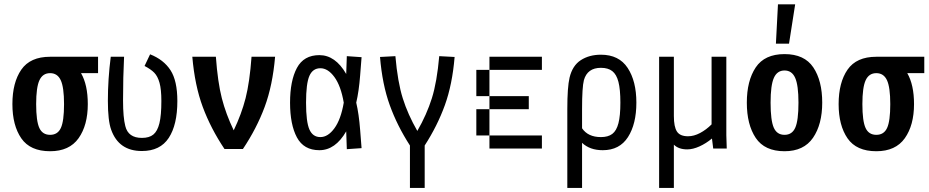

<svg xmlns="http://www.w3.org/2000/svg" viewBox="-20 -708 4425 915"><path d="M447.3 -359.4H366.2Q398.4 -303.7 398.4 -211.9Q398.4 -111.3 354.5 -49.3Q310.5 12.7 218.8 12.7Q124 12.7 81.5 -48.8Q39.1 -110.4 39.1 -211.9Q39.1 -314.5 81.5 -376Q124 -437.5 218.8 -437.5H447.3ZM285.2 -211.9Q285.2 -292 269.5 -325.7Q253.9 -359.4 218.8 -359.4Q183.6 -359.4 168 -325.7Q152.3 -292 152.3 -211.9Q152.3 -130.9 167.5 -98.1Q182.6 -65.4 218.8 -65.4Q254.9 -65.4 270 -98.1Q285.2 -130.9 285.2 -211.9Z M566.4 -229.5Q566.4 -148.4 577.1 -107.4Q590.8 -50.8 656.2 -50.8Q691.4 -50.8 710.9 -66.9Q730.5 -83 739.7 -120.6Q749 -158.2 749 -226.6Q749 -282.2 740.2 -313.5Q731.4 -344.7 715.3 -361.3Q699.2 -377.9 668.9 -393.6L695.3 -449.2Q759.8 -423.8 792.5 -373.5Q825.2 -323.2 825.2 -226.6Q825.2 -113.3 784.2 -50.8Q743.2 11.7 656.2 11.7Q545.9 11.7 509.8 -89.8Q494.1 -132.8 494.1 -227.5Q494.1 -331.1 507.8 -437.5H571.3Q566.4 -340.8 566.4 -229.5Z M1291 -437.5Q1279.3 -300.8 1241.2 -198.2Q1203.1 -95.7 1137.7 2H1049.8Q984.4 -95.7 946.3 -198.2Q908.2 -300.8 896.5 -437.5H1008.8Q1017.6 -316.4 1037.1 -240.2Q1056.6 -164.1 1093.8 -86.9Q1130.9 -164.1 1150.4 -240.2Q1169.9 -316.4 1178.7 -437.5Z M1696.3 -88.9 1703.1 -2 1632.8 2.9 1629.9 -82Q1578.1 7.8 1502 7.8Q1427.7 7.8 1395 -53.2Q1362.3 -114.3 1362.3 -218.8Q1362.3 -323.2 1395 -384.3Q1427.7 -445.3 1502 -445.3Q1578.1 -445.3 1629.9 -355.5L1632.8 -440.4L1703.1 -435.5L1696.3 -348.6Q1690.4 -272.5 1677.7 -218.8Q1690.4 -165 1696.3 -88.9ZM1618.2 -218.8Q1604.5 -298.8 1573.7 -340.8Q1543 -382.8 1506.8 -382.8Q1470.7 -382.8 1454.6 -346.7Q1438.5 -310.5 1438.5 -218.8Q1438.5 -127 1454.6 -90.8Q1470.7 -54.7 1506.8 -54.7Q1543 -54.7 1573.7 -96.7Q1604.5 -138.7 1618.2 -218.8Z M2003.9 -14.6V187.5H1933.6V-14.6Q1873 -108.4 1837.4 -207Q1801.8 -305.7 1791 -436.5L1864.3 -440.4Q1875 -317.4 1899.4 -239.7Q1923.8 -162.1 1968.8 -84Q2013.7 -162.1 2038.1 -239.7Q2062.5 -317.4 2073.2 -440.4L2146.5 -436.5Q2135.7 -305.7 2100.1 -207Q2064.5 -108.4 2003.9 -14.6Z M2312.5 -375V-437.5H2562.5V-375ZM2312.5 -375V-250H2250V-375ZM2312.5 -187.5V-250H2500V-187.5ZM2250 -187.5H2312.5V-62.5H2250ZM2312.5 0V-62.5H2562.5V0Z M3012.7 -218.8Q3012.7 -117.2 2972.7 -54.7Q2932.6 7.8 2852.5 7.8Q2791 7.8 2753.9 -27.3V187.5H2683.6V-187.5Q2683.6 -293 2694.3 -337.9Q2708 -395.5 2748 -421.4Q2788.1 -447.3 2843.8 -447.3Q2929.7 -447.3 2971.2 -384.3Q3012.7 -321.3 3012.7 -218.8ZM2936.5 -218.8Q2936.5 -282.2 2927.2 -317.9Q2918 -353.5 2897.9 -369.1Q2877.9 -384.8 2843.8 -384.8Q2779.3 -384.8 2762.7 -326.2Q2753.9 -293 2753.9 -187.5V-96.7Q2782.2 -54.7 2843.8 -54.7Q2877.9 -54.7 2897.9 -69.8Q2918 -85 2927.2 -120.6Q2936.5 -156.2 2936.5 -218.8Z M3378.9 0 3373 -47.9Q3344.7 -24.4 3313.5 -10.3Q3282.2 3.9 3254.9 3.9Q3213.9 3.9 3191.4 -18.6V187.5H3121.1V-437.5H3191.4V-155.3Q3191.4 -103.5 3206.1 -81.1Q3220.7 -58.6 3258.8 -58.6Q3287.1 -58.6 3316.4 -74.2Q3345.7 -89.8 3371.1 -115.2V-437.5H3441.4V-63.5L3443.4 0Z M3539.1 -218.8Q3539.1 -323.2 3581.5 -386.7Q3624 -450.2 3718.8 -450.2Q3813.5 -450.2 3856 -386.7Q3898.4 -323.2 3898.4 -218.8Q3898.4 -115.2 3854.5 -51.3Q3810.5 12.7 3718.8 12.7Q3624 12.7 3581.5 -50.8Q3539.1 -114.3 3539.1 -218.8ZM3785.2 -218.8Q3785.2 -301.8 3769.5 -336.9Q3753.9 -372.1 3718.8 -372.1Q3683.6 -372.1 3668 -336.9Q3652.3 -301.8 3652.3 -218.8Q3652.3 -133.8 3667.5 -99.6Q3682.6 -65.4 3718.8 -65.4Q3754.9 -65.4 3770 -99.6Q3785.2 -133.8 3785.2 -218.8ZM3769.5 -687.5 3740.2 -500H3677.7L3687.5 -687.5Z M4384.8 -359.4H4303.7Q4335.9 -303.7 4335.9 -211.9Q4335.9 -111.3 4292 -49.3Q4248 12.7 4156.2 12.7Q4061.5 12.7 4019 -48.8Q3976.6 -110.4 3976.6 -211.9Q3976.6 -314.5 4019 -376Q4061.5 -437.5 4156.2 -437.5H4384.8ZM4222.7 -211.9Q4222.7 -292 4207 -325.7Q4191.4 -359.4 4156.2 -359.4Q4121.1 -359.4 4105.5 -325.7Q4089.8 -292 4089.8 -211.9Q4089.8 -130.9 4105 -98.1Q4120.1 -65.4 4156.2 -65.4Q4192.4 -65.4 4207.5 -98.1Q4222.7 -130.9 4222.7 -211.9Z"/></svg>

Font: Sudo
Style: Bold
Weight: 700
Monospace: yes
Designer: Jens Kutilek
Foundry: Jens Kutilek
Version: Version 0.040